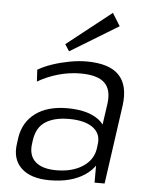

<svg xmlns="http://www.w3.org/2000/svg" viewBox="-55 -823 683 875"><g transform="rotate(5 286.5 -385.5)"><path d="M410 -174 437 -362Q446 -428 413.5 -459Q381 -490 303 -490Q253 -490 203 -476Q153 -462 108 -436L105 -490Q134 -507 171.5 -519.5Q209 -532 249.5 -539.5Q290 -547 326 -547Q429 -547 474 -501Q519 -455 507 -362L456 0H410ZM205 7Q119 7 75.5 -33.5Q32 -74 42 -145L46 -174Q57 -246 112 -286.5Q167 -327 257 -327Q352 -327 402 -288.5Q452 -250 441 -179L437 -148Q427 -76 365 -34.5Q303 7 205 7ZM231 -41Q304 -41 352 -72.5Q400 -104 407 -157L409 -173Q417 -223 379.5 -251Q342 -279 269 -279Q202 -279 161.5 -253Q121 -227 113 -168L111 -154Q103 -99 134.5 -70Q166 -41 231 -41ZM462 -720 242 -586 222 -617 426 -778Z"/></g></svg>

Font: Pathway Extreme 28pt Light
Style: Italic
Weight: 300
Italic angle: -8°
Designer: Eduardo Rodriguez Tunni
Foundry: Eduardo Rodriguez Tunni
Version: Version 1.001;gftools[0.9.26]